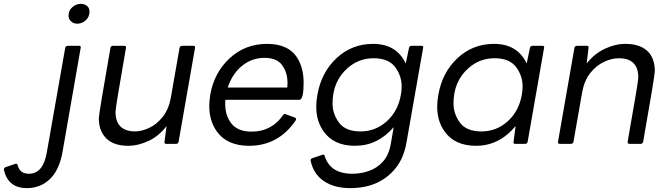

<svg xmlns="http://www.w3.org/2000/svg" viewBox="-221 -741 3456 989"><path d="M177 -619Q155 -619 142 -634Q132 -645 132 -660Q132 -689 155 -707Q173 -721 195 -721Q218 -721 231 -707Q240 -697 240 -681Q240 -652 218 -634Q200 -619 177 -619ZM-83 228Q-179 228 -201 134Q-201 123 -192 120L-139 102Q-133 102 -130 109Q-120 154 -72 154Q1 154 20 45L115 -495Q117 -504 128 -505H187Q195 -505 195 -497L101 42Q84 136 35.5 182Q-13 228 -83 228Z M439 10Q354 10 316 -40Q288 -76 288 -132Q288 -153 348 -495Q350 -504 360 -505H419Q428 -505 428 -498V-495Q374 -187 374 -165Q374 -66 473 -64Q509 -64 548 -82.5Q587 -101 617.5 -139.5Q648 -178 659 -238L704 -495Q706 -504 717 -505H776Q784 -505 784 -497L699 -11Q697 -1 687 0H635Q626 0 626 -8L637 -92Q599 -41 545 -15.5Q491 10 439 10Z M1062 10Q948 10 895 -65Q857 -119 857 -194Q857 -222 862 -253Q882 -367 962 -441Q1042 -515 1155 -515Q1267 -515 1312 -440Q1343 -388 1343 -315Q1343 -229 1322 -227H940L939 -206Q939 -144 972 -103.5Q1005 -63 1075 -63Q1178 -63 1237 -148Q1241 -154 1247 -154Q1249 -154 1299 -135Q1304 -133 1304 -129L1303 -122Q1214 10 1062 10ZM1259 -290 1260 -313Q1260 -367 1232.5 -405Q1205 -443 1142 -443Q1077 -443 1026.5 -402.5Q976 -362 952 -290Z M1583 228Q1501 228 1447.5 192Q1394 156 1379 87Q1379 76 1387 74Q1442 55 1444 55Q1449 55 1451 61Q1479 154 1594 154Q1638 154 1679.5 139.5Q1721 125 1751.5 91.5Q1782 58 1792 0L1807 -86Q1724 10 1608 10Q1498 10 1446 -64Q1408 -117 1408 -191Q1408 -220 1414 -253Q1434 -368 1512.5 -441.5Q1591 -515 1701 -515Q1821 -515 1869 -414L1886 -495Q1888 -505 1899 -505H1951Q1959 -505 1959 -497L1873 -8Q1859 73 1817 125Q1734 228 1583 228ZM1636 -64Q1713 -64 1771 -116Q1829 -168 1844 -253Q1848 -275 1848 -295Q1848 -351 1814 -396Q1780 -441 1703 -441Q1626 -441 1568 -389Q1492 -321 1492 -208Q1492 -154 1525.5 -109Q1559 -64 1636 -64Z M2231 10Q2121 10 2069 -64Q2031 -117 2031 -191Q2031 -220 2037 -253Q2057 -368 2135.5 -441.5Q2214 -515 2324 -515Q2444 -515 2492 -414L2509 -495Q2511 -505 2522 -505H2574Q2582 -505 2582 -497L2497 -11Q2495 -1 2485 0H2433Q2424 0 2424 -8L2435 -92Q2351 10 2231 10ZM2259 -64Q2336 -64 2394 -116Q2452 -168 2467 -253Q2471 -275 2471 -295Q2471 -351 2437 -396Q2403 -441 2326 -441Q2249 -441 2191 -389Q2115 -321 2115 -208Q2115 -154 2148.5 -109Q2182 -64 2259 -64Z M3080 0H3021Q3012 0 3012 -9V-11Q3067 -321 3067 -342Q3067 -441 2966 -441Q2930 -441 2890.5 -422.5Q2851 -404 2820 -365.5Q2789 -327 2778 -267L2733 -11Q2731 -1 2721 0H2662Q2653 0 2653 -9L2738 -495Q2740 -504 2751 -505H2802Q2811 -505 2811 -498L2801 -414Q2840 -464 2894 -489.5Q2948 -515 3000 -515Q3086 -515 3125 -466Q3152 -430 3152 -375Q3152 -352 3092 -11Q3090 -1 3080 0Z"/></svg>

Font: YamahaIndonesia935. App
Style: Italic
Weight: 400
Italic angle: -10°
Designer: Dalton Maag Ltd
Foundry: Dalton Maag Ltd
Version: Version 1.002; January 01, 2024; Regular/Italic